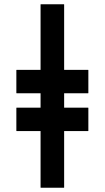

<svg xmlns="http://www.w3.org/2000/svg" viewBox="-20 -887 493 904"><path d="M58 -380 57 -379V-271L58 -270H171V-4L172 -3H281L282 -4V-270H395L396 -271V-379L395 -380H282V-448H395L396 -449V-557L395 -558H282V-866L281 -867H172L171 -866V-558H58L57 -557V-449L58 -448H171V-380Z"/></svg>

Font: Hussar Woodtype
Style: SeBd
Weight: 900
Foundry: Cannot Into Space Fonts
Version: Version 1.07